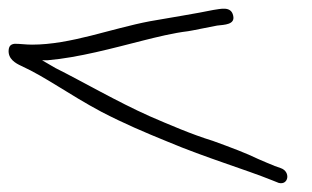

<svg xmlns="http://www.w3.org/2000/svg" viewBox="-39 -443 719 443"><path d="M-19 -328C-21 -307 -3 -297 10 -291C67 -265 120 -225 195 -185C247 -158 294 -138 348 -116C436 -79 527 -52 589 -27L604 -21C627 -15 632 -47 609 -55L595 -60C585 -64 573 -69 557 -76C528 -90 496 -102 452 -118C403 -133 350 -156 306 -175C232 -208 151 -255 89 -286L58 -304H71C142 -310 222 -332 293 -350C321 -357 361 -367 395 -371C403 -372 445 -381 462 -384C479 -386 504 -386 499 -407C494 -430 469 -422 453 -420C415 -412 352 -402 307 -394C217 -377 124 -340 35 -340C20 -340 8 -342 -5 -342C-14 -341 -18 -337 -19 -328Z"/></svg>

Font: Stray Cat
Style: SuExtOpObl
Weight: 400
Version: Version 1.0